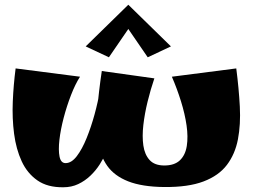

<svg xmlns="http://www.w3.org/2000/svg" viewBox="-20 -772 1067 811"><path d="M673 18Q580 17 521.5 -6Q463 -29 433 -71.5Q403 -114 394 -174.5Q385 -235 391 -310Q397 -385 410 -472L632 -441Q616 -394 603.5 -343Q591 -292 585.5 -244Q580 -196 585.5 -157.5Q591 -119 612 -96Q633 -73 674 -73Q717 -73 740 -95Q763 -117 769 -155.5Q775 -194 768 -242.5Q761 -291 744.5 -344Q728 -397 706 -448L978 -483Q989 -398 993 -322Q997 -246 985 -183.5Q973 -121 938.5 -75.5Q904 -30 839.5 -5.5Q775 19 673 18ZM248 19Q181 20 138 -10Q95 -40 71.5 -91Q48 -142 39.5 -207Q31 -272 34 -343Q37 -414 46 -483L318 -448Q298 -417 280 -370.5Q262 -324 249 -274.5Q236 -225 231 -181.5Q226 -138 231.5 -110.5Q237 -83 257 -83Q282 -83 304.5 -112.5Q327 -142 346 -189Q365 -236 379.5 -289Q394 -342 402 -391Q410 -440 410 -472L443 -174Q439 -154 428.5 -129Q418 -104 401.5 -78Q385 -52 362 -30Q339 -8 310.5 5.5Q282 19 248 19ZM440 -530 342 -576 522 -752 536 -670ZM604 -530 508 -670 522 -752 702 -576Z"/></svg>

Font: Marhey Light
Style: Regular
Weight: 300
Designer: Nur Syamsi & Bustanul Arifin
Foundry: Namelatype
Version: Version 1.000